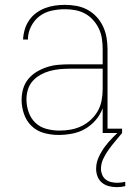

<svg xmlns="http://www.w3.org/2000/svg" viewBox="-20 -548 540 791"><path d="M221 8Q191 8 161.5 0Q132 -8 110.5 -28.5Q89 -49 79 -78Q69 -107 69 -136Q69 -160 75.5 -182.5Q82 -205 97 -223Q112 -241 132.5 -253Q153 -265 175 -272Q197 -279 220.5 -281Q244 -283 267 -283H403V-345Q403 -366 400 -387.5Q397 -409 388 -428.5Q379 -448 364.5 -464.5Q350 -481 331 -491.5Q312 -502 291 -506Q270 -510 248 -510Q220 -510 192.5 -504Q165 -498 143 -481.5Q121 -465 108 -439Q95 -413 95 -385H75Q76 -406 82 -426.5Q88 -447 100 -464.5Q112 -482 129 -494.5Q146 -507 165.5 -514.5Q185 -522 206 -525Q227 -528 248 -528Q272 -528 296 -523.5Q320 -519 341 -507.5Q362 -496 378.5 -478Q395 -460 405 -438Q415 -416 419 -392.5Q423 -369 423 -345V-18H483V0H403V-102Q393 -75 374 -53Q355 -31 330.5 -17Q306 -3 277.5 2.5Q249 8 221 8ZM224 -10Q248 -10 271 -14Q294 -18 315 -28Q336 -38 353.5 -54Q371 -70 382.5 -90Q394 -110 398.5 -133.5Q403 -157 403 -180V-265H267Q247 -265 226 -263Q205 -261 185 -255.5Q165 -250 147 -240Q129 -230 115 -214.5Q101 -199 95 -179Q89 -159 89 -138Q89 -112 98 -86Q107 -60 126 -42Q145 -24 171.5 -17Q198 -10 224 -10ZM461 223Q445 223 429 219Q413 215 400.5 205Q388 195 382 179.5Q376 164 376 148Q376 122 387 98.5Q398 75 413 55Q428 35 446 17Q464 -1 483 -18V0Q469 17 455 33.5Q441 50 428 68Q415 86 405.5 106Q396 126 396 148Q396 160 401 172Q406 184 415.5 191.5Q425 199 437.5 202Q450 205 463 205Q471 205 479 204Q487 203 496 201V219Q487 221 478.5 222Q470 223 461 223Z"/></svg>

Font: Iosevka Curly Slab Thin
Style: Regular
Weight: 100
Monospace: yes
Designer: Belleve Invis
Foundry: Belleve Invis
Version: Version 22.1.2; ttfautohint (v1.8.4)